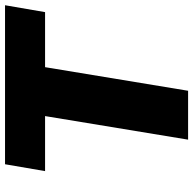

<svg xmlns="http://www.w3.org/2000/svg" viewBox="-22 -746 768 763"><g transform="rotate(-90 361.5 -364.0)"><path d="M63.5 -568.4 90.8 -727.5H722.7L695.3 -568.4H476.6L382.8 0H188.5L282.2 -568.4Z"/></g></svg>

Font: Inter Tight Black
Style: Italic
Weight: 900
Italic angle: -9.39999°
Designer: Rasmus Andersson
Foundry: rsms
Version: Version 3.004; ttfautohint (v1.8.4.7-5d5b)